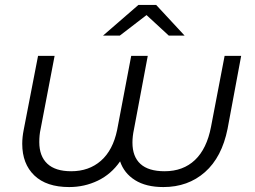

<svg xmlns="http://www.w3.org/2000/svg" viewBox="-20 -752 1030 777"><path d="M956 -526 901 -231Q878 -116 809.5 -55.5Q741 5 641 5Q571 5 526.5 -23Q482 -51 466 -99Q430 -47 376 -21Q322 5 260 5Q168 5 119 -42Q70 -89 70 -170Q70 -197 76 -227L134 -526H201L144 -228Q139 -206 139 -177Q139 -120 171.5 -89.5Q204 -59 268 -59Q340 -59 388.5 -101.5Q437 -144 454 -226L511 -526H578L522 -228Q516 -200 516 -175Q516 -118 548.5 -88.5Q581 -59 646 -59Q721 -59 769 -104.5Q817 -150 834 -239L889 -526ZM663 -608 573 -691 465 -608H397L540 -732H612L727 -608Z"/></svg>

Font: Montserrat Alternates
Style: Italic
Weight: 400
Italic angle: -11.3°
Designer: Julieta Ulanovsky
Foundry: Julieta Ulanovsky
Version: Version 7.200